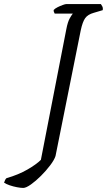

<svg xmlns="http://www.w3.org/2000/svg" viewBox="-139 -724 526 944"><path d="M-25 200Q-37 200 -55.5 196.5Q-74 193 -91.5 187Q-109 181 -119 174Q-117 168 -114 161.5Q-111 155 -107 152Q-48 135 -4 109.5Q40 84 62 62L187 -580Q194 -617 204.5 -635Q215 -653 219 -657H130Q129 -660 126.5 -664.5Q124 -669 125 -675Q131 -682 144 -688.5Q157 -695 169.5 -699.5Q182 -704 187 -704H357Q360 -700 364 -692.5Q368 -685 366 -674L322 -661Q293 -653 280 -635Q267 -617 258 -575L134 43Q128 62 108 88.5Q88 115 62.5 140.5Q37 166 13 183Q-11 200 -25 200Z"/></svg>

Font: Texturina 12pt ExtraLight
Style: Italic
Weight: 250
Italic angle: -11°
Designer: Guillermo Torres Carreño
Foundry: Omnibus-Type
Version: Version 1.002